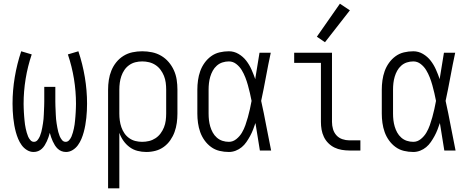

<svg xmlns="http://www.w3.org/2000/svg" viewBox="-20 -816 2540 1041"><path d="M162 8Q143 8 126 -2.5Q109 -13 97.5 -29Q86 -45 78.5 -63Q71 -81 66 -99.5Q61 -118 57.5 -137.5Q54 -157 52 -176.5Q50 -196 49 -215Q48 -234 48 -254Q48 -326 60 -397.5Q72 -469 95 -538L152 -521Q130 -456 119 -388.5Q108 -321 108 -253Q108 -242 108.5 -230.5Q109 -219 109.5 -208Q110 -197 111 -185.5Q112 -174 113 -163Q114 -152 115.5 -141Q117 -130 119.5 -119Q122 -108 125 -97Q128 -86 132.5 -75.5Q137 -65 145 -56Q153 -47 164 -47Q176 -47 184 -57Q192 -67 196.5 -78Q201 -89 204 -100.5Q207 -112 209 -123.5Q211 -135 213 -147Q215 -159 216 -170.5Q217 -182 217.5 -194Q218 -206 218.5 -217.5Q219 -229 219.5 -241Q220 -253 220 -265V-345H280V-265Q280 -253 280.5 -241Q281 -229 281.5 -217.5Q282 -206 282.5 -194Q283 -182 284 -170.5Q285 -159 287 -147Q289 -135 291 -123.5Q293 -112 296 -100.5Q299 -89 303.5 -78Q308 -67 316 -57Q324 -47 336 -47Q347 -47 355 -56Q363 -65 367.5 -75.5Q372 -86 375 -97Q378 -108 380.5 -119Q383 -130 384.5 -141Q386 -152 387 -163Q388 -174 389 -185.5Q390 -197 390.5 -208Q391 -219 391.5 -230.5Q392 -242 392 -253Q392 -321 381 -388.5Q370 -456 348 -521L405 -538Q428 -469 440 -397.5Q452 -326 452 -254Q452 -234 451 -215Q450 -196 448 -176.5Q446 -157 442.5 -137.5Q439 -118 434 -99.5Q429 -81 421.5 -63Q414 -45 402.5 -29Q391 -13 374 -2.5Q357 8 338 8Q325 8 313.5 3.5Q302 -1 293 -9.5Q284 -18 277.5 -28.5Q271 -39 266 -50Q261 -61 257 -72.5Q253 -84 250 -96Q247 -84 243 -72.5Q239 -61 234 -50Q229 -39 222.5 -28.5Q216 -18 207 -9.5Q198 -1 186.5 3.5Q175 8 162 8Z M566 205V-330Q566 -356 570 -382.5Q574 -409 584 -433.5Q594 -458 610.5 -478.5Q627 -499 649.5 -513Q672 -527 698 -532.5Q724 -538 751 -538Q778 -538 804.5 -532.5Q831 -527 854 -513.5Q877 -500 894.5 -479.5Q912 -459 923 -434.5Q934 -410 938 -383.5Q942 -357 942 -330V-200Q942 -175 938.5 -149.5Q935 -124 926.5 -100.5Q918 -77 903.5 -56Q889 -35 868.5 -20Q848 -5 823.5 1.5Q799 8 773 8Q749 8 725.5 2Q702 -4 682.5 -18.5Q663 -33 649 -53Q635 -73 627 -96V205ZM751 -47Q770 -47 788.5 -51.5Q807 -56 823 -66.5Q839 -77 850.5 -92.5Q862 -108 869 -125.5Q876 -143 878.5 -162Q881 -181 881 -200V-330Q881 -349 878.5 -368Q876 -387 869 -404.5Q862 -422 850.5 -437.5Q839 -453 823 -463.5Q807 -474 788.5 -478.5Q770 -483 751 -483Q732 -483 714 -478.5Q696 -474 680.5 -463Q665 -452 654.5 -436.5Q644 -421 638 -403.5Q632 -386 629.5 -367.5Q627 -349 627 -330V-200Q627 -181 629.5 -162.5Q632 -144 638 -126.5Q644 -109 654.5 -93.5Q665 -78 680.5 -67Q696 -56 714 -51.5Q732 -47 751 -47Z M1221 8Q1195 8 1170 2Q1145 -4 1124.5 -19Q1104 -34 1089 -55Q1074 -76 1065.5 -100Q1057 -124 1053.5 -149.5Q1050 -175 1050 -200V-330Q1050 -355 1053.5 -380.5Q1057 -406 1065.5 -430Q1074 -454 1089 -475Q1104 -496 1124.5 -511Q1145 -526 1170 -532Q1195 -538 1221 -538Q1249 -538 1273.5 -523.5Q1298 -509 1315 -487Q1332 -465 1343.5 -439Q1355 -413 1364 -387Q1364 -388 1364 -389Q1364 -390 1365 -391V-395Q1371 -429 1376 -462.5Q1381 -496 1387 -530H1448Q1434 -465 1422 -399.5Q1410 -334 1396 -269Q1411 -202 1423.5 -134.5Q1436 -67 1450 0H1389Q1383 -37 1377 -74.5Q1371 -112 1365 -149Q1359 -131 1352 -113Q1345 -95 1336 -78.5Q1327 -62 1316 -46Q1305 -30 1290.5 -18Q1276 -6 1258 1Q1240 8 1221 8ZM1221 -47Q1243 -47 1261.5 -62Q1280 -77 1291.5 -96.5Q1303 -116 1310.5 -137.5Q1318 -159 1324 -180.5Q1330 -202 1335 -224.5Q1340 -247 1344 -269Q1340 -290 1335 -311.5Q1330 -333 1324 -354.5Q1318 -376 1310 -396.5Q1302 -417 1290.5 -436Q1279 -455 1261 -469Q1243 -483 1221 -483Q1203 -483 1186 -477.5Q1169 -472 1155.5 -460Q1142 -448 1133.5 -432.5Q1125 -417 1120 -400Q1115 -383 1113 -365.5Q1111 -348 1111 -330V-200Q1111 -182 1113 -164.5Q1115 -147 1120 -130Q1125 -113 1133.5 -97.5Q1142 -82 1155.5 -70Q1169 -58 1186 -52.5Q1203 -47 1221 -47Z M1874 0Q1854 0 1833 -3.5Q1812 -7 1793.5 -16Q1775 -25 1760 -40Q1745 -55 1736 -74Q1727 -93 1723.5 -113.5Q1720 -134 1720 -155V-475H1575V-530H1780V-155Q1780 -135 1785.5 -116Q1791 -97 1804 -82.5Q1817 -68 1836 -61.5Q1855 -55 1874 -55H1934V0ZM1742 -587 1698 -617 1823 -796 1877 -760Z M2221 8Q2195 8 2170 2Q2145 -4 2124.5 -19Q2104 -34 2089 -55Q2074 -76 2065.5 -100Q2057 -124 2053.5 -149.5Q2050 -175 2050 -200V-330Q2050 -355 2053.5 -380.5Q2057 -406 2065.5 -430Q2074 -454 2089 -475Q2104 -496 2124.5 -511Q2145 -526 2170 -532Q2195 -538 2221 -538Q2249 -538 2273.5 -523.5Q2298 -509 2315 -487Q2332 -465 2343.5 -439Q2355 -413 2364 -387Q2364 -388 2364 -389Q2364 -390 2365 -391V-395Q2371 -429 2376 -462.5Q2381 -496 2387 -530H2448Q2434 -465 2422 -399.5Q2410 -334 2396 -269Q2411 -202 2423.5 -134.5Q2436 -67 2450 0H2389Q2383 -37 2377 -74.5Q2371 -112 2365 -149Q2359 -131 2352 -113Q2345 -95 2336 -78.5Q2327 -62 2316 -46Q2305 -30 2290.5 -18Q2276 -6 2258 1Q2240 8 2221 8ZM2221 -47Q2243 -47 2261.5 -62Q2280 -77 2291.5 -96.5Q2303 -116 2310.5 -137.5Q2318 -159 2324 -180.5Q2330 -202 2335 -224.5Q2340 -247 2344 -269Q2340 -290 2335 -311.5Q2330 -333 2324 -354.5Q2318 -376 2310 -396.5Q2302 -417 2290.5 -436Q2279 -455 2261 -469Q2243 -483 2221 -483Q2203 -483 2186 -477.5Q2169 -472 2155.5 -460Q2142 -448 2133.5 -432.5Q2125 -417 2120 -400Q2115 -383 2113 -365.5Q2111 -348 2111 -330V-200Q2111 -182 2113 -164.5Q2115 -147 2120 -130Q2125 -113 2133.5 -97.5Q2142 -82 2155.5 -70Q2169 -58 2186 -52.5Q2203 -47 2221 -47Z"/></svg>

Font: Iosevka Term Light
Style: Regular
Weight: 300
Monospace: yes
Designer: Belleve Invis
Foundry: Belleve Invis
Version: Version 9.0.1; ttfautohint (v1.8.3)